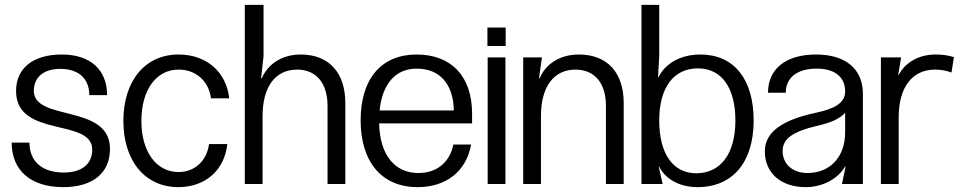

<svg xmlns="http://www.w3.org/2000/svg" viewBox="-20 -756 3959 789"><path d="M234 -532C116 -532 46 -476 46 -382C46 -187 359 -273 359 -141C359 -82 316 -47 242 -47C154 -47 101 -92 101 -170H28C28 -55 107 13 240 13C361 13 432 -45 432 -144C432 -331 119 -255 119 -383C119 -439 160 -473 228 -473C303 -473 347 -433 347 -365H420C420 -470 351 -532 234 -532Z M914 -164H839C830 -95 780 -49 714 -49C622 -49 561 -133 561 -259C561 -387 622 -470 714 -470C785 -470 838 -423 847 -352H922C910 -461 828 -532 714 -532C576 -532 487 -424 487 -259C487 -95 576 13 713 13C824 13 903 -57 914 -164Z M1063 -736H986V0H1059V-279C1059 -399 1111 -470 1201 -470C1279 -470 1326 -415 1326 -321V0H1399V-333C1399 -458 1331 -532 1216 -532C1142 -532 1083 -496 1056 -435H1053L1063 -525Z M1916 -162H1843C1828 -88 1774 -45 1700 -45C1601 -45 1541 -120 1538 -249H1920V-289C1920 -442 1835 -532 1692 -532C1547 -532 1462 -432 1462 -262C1462 -90 1549 13 1696 13C1814 13 1896 -52 1916 -162ZM1540 -302C1551 -412 1606 -474 1692 -474C1787 -474 1843 -411 1845 -302Z M2057 -520H1984V0H2057ZM1983 -567H2058V-643H1983Z M2203 0V-279C2203 -399 2255 -470 2345 -470C2423 -470 2470 -415 2470 -321V0H2543V-333C2543 -458 2475 -532 2359 -532C2284 -532 2224 -496 2198 -435H2195L2207 -520H2130V0Z M2846 13C2991 13 3077 -89 3077 -261C3077 -431 2996 -532 2858 -532C2779 -532 2715 -497 2686 -439H2684L2689 -525V-736H2616V0H2703L2687 -71H2689C2715 -19 2774 13 2846 13ZM2689 -261C2689 -396 2748 -475 2848 -475C2945 -475 3002 -396 3002 -261C3002 -125 2942 -44 2841 -44C2745 -44 2689 -125 2689 -261Z M3291 13C3359 13 3423 -20 3453 -72H3455L3440 0H3526V-371C3526 -472 3455 -532 3334 -532C3209 -532 3136 -473 3136 -375H3209C3209 -437 3256 -474 3336 -474C3410 -474 3453 -440 3453 -380C3453 -331 3406 -308 3330 -292C3201 -264 3123 -217 3123 -134C3123 -45 3189 13 3291 13ZM3196 -136C3196 -189 3246 -217 3334 -238C3392 -251 3428 -266 3453 -292V-212C3453 -111 3391 -45 3298 -45C3237 -45 3196 -82 3196 -136Z M3673 0V-273C3673 -397 3728 -470 3823 -470C3845 -470 3870 -466 3890 -458L3900 -521C3881 -528 3853 -532 3825 -532C3757 -532 3701 -501 3673 -448H3671L3683 -520H3600V0Z"/></svg>

Font: Non Bureau Light
Style: Regular
Weight: 300
Designer: Jona Saucedo
Foundry: Non Foundry
Version: Version 1.000;FEAKit 1.0